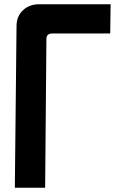

<svg xmlns="http://www.w3.org/2000/svg" viewBox="-20 -886 592 906"><path d="M50 0 58 -762Q58 -810 89 -838Q118 -866 166 -866H502L500 -728H227Q199 -728 199 -702L193 0Z"/></svg>

Font: Covid19
Style: Regular
Weight: 400
Designer: Peter Wiegel
Foundry: (c) CAT - Ing. Peter Wiegel.  for Rudolf Maass + Partner GmbH
Version: Version 001.000